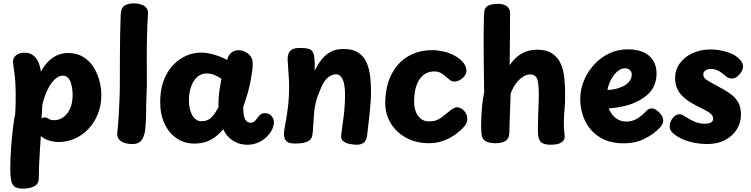

<svg xmlns="http://www.w3.org/2000/svg" viewBox="-20 -845 4447 1137"><path d="M59.8 -450.9Q58.8 -458.9 57.9 -467.4Q57 -475.9 57 -479.9Q57 -503.9 76.4 -518.4Q95.8 -533 124.1 -533Q156.3 -533 176.4 -517.2Q196.4 -501.4 207.7 -475.4Q219 -449.4 222 -419.9Q237.6 -450.6 260.6 -475.6Q283.7 -500.6 314.3 -515.8Q345 -531 382.1 -531Q435.4 -531 472.9 -507.8Q510.3 -484.7 533.9 -447.5Q557.4 -410.3 568.7 -366.7Q580 -323 580 -282Q580 -220 559.2 -169Q538.4 -118 503.2 -81Q467.9 -44 422.6 -24Q377.3 -4 328.1 -4Q298.2 -4 268.1 -13.8Q238 -23.6 222 -40Q219 4 216 49.2Q213 94.4 211.4 135.2Q209.8 175.9 209.8 209.6Q210 244.3 182.6 258.2Q155.1 272 120 272Q80 272 66 260Q52 248 48 232Q43 211 41.5 180.5Q40 150 42 96Q43 70 45 37.5Q47 5 50.5 -30.5Q54 -66 58.5 -101.5Q63 -137 70 -170Q72 -198 72.5 -225Q73 -252 73 -279Q73 -321 70.4 -363.3Q67.8 -405.7 59.8 -450.9ZM226 -143.2Q233.1 -149.7 244 -149.7Q250.4 -149.7 257.2 -147.1Q264 -144.4 271.7 -138.8Q278.3 -136.3 284.6 -134.7Q290.9 -133.1 298.3 -133.1Q330.9 -133.1 355.8 -151.4Q380.8 -169.7 395.4 -202.9Q410 -236.1 410 -280.1Q410 -296.7 407.8 -316.6Q405.7 -336.4 399.4 -355.1Q393.2 -373.8 381.7 -385.4Q370.1 -397 352.3 -397Q326.4 -397 302.5 -373.4Q278.6 -349.8 260.1 -310.6Q241.6 -271.4 230.7 -224.8Z M695 -762Q696.8 -797.6 716.8 -811.3Q736.8 -825 774.7 -825Q796.2 -825 815.7 -818.7Q835.1 -812.4 846.6 -798.8Q858 -785.1 856.2 -762Q852 -695.9 850.4 -623.2Q848.8 -550.4 849.3 -478.7Q849.8 -407 849.8 -343L845.8 -230Q845.8 -162 843.2 -116.6Q840.6 -71.1 835.7 -54.4Q825.6 -17.3 808.7 -4.7Q791.9 8 765.8 8Q719.2 8 694.4 -10.1Q669.6 -28.2 675.1 -66.1Q677.3 -80.7 679.8 -113.6Q682.3 -146.4 684.4 -187.1Q686.6 -227.8 688.1 -266.9Q689.6 -306 689.6 -333Q689.6 -438 690.1 -516.2Q690.6 -594.4 691.7 -654.2Q692.8 -713.9 695 -762Z M928.7 -240Q928.7 -332 962.2 -397.4Q995.7 -462.9 1051.6 -498.2Q1107.4 -533.6 1173.2 -533.6Q1198.8 -533.6 1226.8 -526.8Q1254.9 -520.1 1280.9 -510.4Q1306.9 -500.7 1324.6 -489.7L1331.1 -507.7Q1337.4 -523.6 1353.7 -535.6Q1370 -547.6 1393.1 -547.6Q1424.8 -547.6 1450.7 -526.1Q1476.7 -504.7 1476.7 -467.6Q1476.7 -451.8 1473.7 -427.2Q1470.7 -402.6 1464.6 -369.3Q1458.4 -336 1447.6 -296.4Q1436.7 -256.9 1420.1 -212Q1420.1 -177.6 1425.2 -156.7Q1430.2 -135.9 1440.1 -127.1Q1450 -118.3 1465.1 -118.3Q1477.6 -118.3 1487.2 -126.9Q1496.9 -135.4 1507.3 -150.4Q1517 -163.9 1526.1 -169.4Q1535.1 -174.9 1550.4 -174.9Q1573.4 -174.9 1587.8 -158.1Q1602.2 -141.3 1602.2 -123Q1602.2 -105 1594.9 -86.4Q1587.6 -67.9 1575.7 -53Q1551 -21.3 1517.2 -4.5Q1483.4 12.3 1444.6 12.3Q1416.2 12.3 1388.3 2.1Q1360.4 -8.1 1337.9 -29.1Q1315.3 -50 1302.2 -79.9Q1267.9 -38.3 1226.9 -16.5Q1186 5.3 1131.3 5.3Q1072.2 5.3 1026.4 -25.6Q980.7 -56.4 954.7 -111.7Q928.7 -167 928.7 -240ZM1098.7 -246Q1098.7 -227.1 1102.9 -206.4Q1107.2 -185.8 1115.9 -167.7Q1124.7 -149.6 1139 -138.3Q1153.3 -127.1 1172.7 -127.1Q1210.8 -127.1 1232.8 -150.4Q1254.8 -173.8 1273.7 -210Q1272.9 -238.9 1275.2 -269.5Q1277.6 -300.1 1282.3 -328.6Q1287 -357.1 1291.7 -378.1Q1269.4 -393.1 1248.6 -401.6Q1227.8 -410.1 1204.1 -410.1Q1171.8 -410.1 1147.9 -389.2Q1124.1 -368.2 1111.4 -331.3Q1098.7 -294.4 1098.7 -246Z M2094.7 12Q2071.2 12 2048.4 7.1Q2025.7 2.2 2011.7 -9.9Q1997.7 -22 2000.2 -43Q2008.2 -99.1 2015.7 -160.1Q2023.2 -221 2023.2 -287Q2023.2 -318.7 2018.2 -345.3Q2013.1 -371.9 2001.3 -388.4Q1989.4 -405 1969.2 -405Q1948.1 -405 1924.8 -388.4Q1901.6 -371.9 1881.2 -325Q1869.4 -297.8 1861.9 -277.3Q1854.3 -256.8 1850.2 -238.6Q1846.1 -220.4 1842.2 -200Q1841 -189 1839.3 -166.8Q1837.6 -144.6 1836.1 -119Q1834.7 -93.4 1832.9 -71.2Q1831.2 -49 1828.2 -38Q1822.2 -15.2 1797.2 -5.1Q1772.1 5 1730.2 5Q1696.6 5 1684.2 -3Q1671.9 -11 1666.2 -25.1Q1663.9 -30.9 1662.4 -37.9Q1661 -45 1661.6 -55.3Q1662.2 -65.7 1664.2 -79Q1675.2 -135 1683.7 -199.5Q1692.2 -264 1692.2 -333Q1692.2 -357 1689.9 -390Q1687.7 -423 1685.7 -453Q1683.7 -483 1683.2 -497Q1683.2 -508.3 1687.3 -523.4Q1691.3 -538.6 1706.3 -549.8Q1721.2 -561 1754.2 -561Q1794 -561 1811.8 -554.7Q1829.6 -548.3 1836.9 -526.6Q1839.1 -520.9 1840.8 -508.2Q1842.6 -495.6 1843.3 -479.6Q1844 -463.7 1844 -449.3Q1844 -435 1843.2 -425Q1861.3 -462.6 1884.1 -491.9Q1906.8 -521.2 1938.4 -538.1Q1970 -555 2014.2 -555Q2070.6 -555 2103.2 -532.5Q2135.9 -510 2151.7 -473Q2167.4 -436 2172.3 -391Q2177.2 -346 2177.2 -300Q2177.2 -274.8 2174.7 -239.8Q2172.2 -204.9 2168.3 -167.7Q2164.4 -130.6 2160.3 -97.6Q2156.2 -64.6 2154 -43Q2150.4 -11.9 2133.4 0.1Q2116.3 12 2094.7 12Z M2669.7 -516.6Q2706.8 -497.1 2724.6 -473.1Q2742.3 -449 2742.3 -427.1Q2742.3 -409.2 2730.4 -394.3Q2718.6 -379.3 2701.9 -370.7Q2685.3 -362 2670.3 -362Q2656 -362 2644.2 -371.1Q2632.3 -380.2 2619.5 -392Q2606.7 -403.8 2590.5 -412.9Q2574.3 -422 2551.3 -422Q2524.6 -422 2502.9 -410.7Q2481.3 -399.3 2465.4 -376.8Q2449.6 -354.3 2440.9 -320.8Q2432.3 -287.2 2432.3 -242Q2432.3 -218.7 2437.7 -197.9Q2443.1 -177.1 2454.4 -160.9Q2465.7 -144.8 2482.2 -135.4Q2498.8 -126 2520.3 -126Q2545.3 -126 2563.1 -132.4Q2580.9 -138.8 2597.6 -151.7Q2614.2 -164.6 2636.2 -182.6Q2668.2 -210 2686.3 -210Q2699.9 -210 2713.9 -200.9Q2728 -191.8 2737.7 -175.9Q2747.3 -160.1 2747.3 -140.1Q2747.3 -117 2729.1 -95.8Q2710.9 -74.6 2686.3 -56.1Q2649 -27.1 2607.2 -12Q2565.3 3.1 2521.3 3.1Q2444.8 3.1 2386.1 -28.7Q2327.3 -60.4 2294.3 -114.7Q2261.3 -169 2261.3 -235Q2261.3 -301.3 2279.4 -358.1Q2297.4 -414.9 2332.8 -457.4Q2368.2 -500 2420.3 -524Q2472.3 -548 2540.3 -548Q2571.3 -548 2606.6 -540.1Q2641.8 -532.1 2669.7 -516.6Z M2847 -766.2Q2847.8 -798.1 2867.9 -810.1Q2888 -822 2927 -822Q2967.8 -822 2984.3 -805.7Q3000.8 -789.3 3000.8 -767.8Q3000.6 -747.8 3000.4 -727.5Q3000.3 -707.2 3000.2 -676.4Q3000.1 -645.6 2999.6 -593.9Q2999.1 -542.3 2998.1 -458.7Q3017.8 -487.7 3041.7 -508.2Q3065.7 -528.7 3095.6 -539.7Q3125.4 -550.7 3161.1 -550.7Q3218.6 -550.7 3251.7 -527.1Q3284.8 -503.6 3300.4 -467.9Q3316.1 -432.2 3320.6 -393.2Q3325.1 -354.2 3326.1 -323.1Q3328.1 -248.9 3323.4 -199.9Q3318.8 -150.9 3318.8 -120Q3318.8 -92.9 3320.9 -72.3Q3323.1 -51.8 3324.1 -35.8Q3325.1 -16.8 3305.8 -2.4Q3286.4 12 3242.3 12Q3202.3 12 3186.3 -1.1Q3170.3 -14.2 3167 -43.8Q3165 -62.1 3165.4 -92.4Q3165.8 -122.7 3166.9 -157.6Q3168 -192.6 3169.4 -226.3Q3170.8 -260 3170.8 -285Q3170.8 -351.2 3160.8 -377.6Q3150.8 -404 3119.3 -404Q3096.6 -404 3074.1 -388.6Q3051.6 -373.1 3033.4 -347.7Q3015.3 -322.3 3004 -290Q3000.8 -226 2999.4 -164.8Q2998.1 -103.7 2996.1 -56.1Q2995.1 -23.9 2973.4 -10.4Q2951.8 3 2913.1 3Q2873.1 3 2854.2 -10.2Q2835.3 -23.3 2832.8 -43.4Q2829.4 -67.4 2829.3 -93.7Q2829.1 -120 2830.1 -145Q2831.7 -185 2835.4 -221.8Q2839.1 -258.6 2847.1 -299.7Q2845.6 -401.3 2844.8 -473.7Q2844 -546 2844 -594.8Q2844 -643.7 2844.5 -676Q2845 -708.3 2845.5 -729.1Q2846 -749.9 2847 -766.2Z M3675.2 3.9Q3606.2 3.9 3557 -18.9Q3507.8 -41.7 3476.6 -79.6Q3445.4 -117.4 3430.7 -164.7Q3416 -212 3416 -260Q3416 -312.6 3436.5 -364.1Q3457 -415.7 3494.7 -458.4Q3532.3 -501.2 3583.8 -527Q3635.3 -552.8 3698.1 -552.8Q3753.6 -552.8 3791.5 -535.3Q3829.4 -517.8 3848.7 -485.8Q3868 -453.9 3868 -410Q3868 -362.6 3848.2 -326.6Q3828.3 -290.7 3791.1 -266.1Q3746.3 -235.8 3695.2 -221.5Q3644 -207.2 3584.3 -202.9Q3593.1 -182.4 3606.8 -164.9Q3620.6 -147.4 3641.3 -136.3Q3662 -125.2 3690.1 -125.2Q3724.8 -125.2 3752.7 -142.4Q3780.6 -159.7 3802.4 -183Q3813.9 -195.7 3822.9 -199.4Q3832 -203.2 3839 -203.2Q3852.6 -203.2 3866.8 -193.3Q3881.1 -183.4 3892.6 -169.2Q3904 -154.9 3906.3 -139.8Q3909.7 -125.6 3903.2 -111.8Q3896.7 -98.1 3889.7 -91.1Q3852.7 -51.1 3797.3 -23.6Q3742 3.9 3675.2 3.9ZM3577.2 -312.1Q3604 -314.1 3621.3 -317.4Q3638.6 -320.8 3663.1 -331.1Q3686.8 -340.2 3704 -359.3Q3721.2 -378.3 3721.2 -404Q3721.2 -414.1 3716.7 -422.1Q3712.1 -430.1 3703.1 -435.3Q3694.1 -440.4 3680.3 -440.4Q3660.8 -440.4 3643.1 -427.6Q3625.3 -414.7 3611.7 -395Q3598 -375.3 3588.9 -353.3Q3579.9 -331.2 3577.2 -312.1Z M4361.3 -492.8Q4369.1 -484.8 4374.6 -474.1Q4380.1 -463.3 4380.1 -450.1Q4380.1 -436.6 4370.5 -420.1Q4360.9 -403.6 4346.2 -391.8Q4331.6 -380.1 4315.1 -380.1Q4300.4 -380.1 4291.3 -385.1Q4282.1 -390.1 4274.3 -397.1Q4259.7 -411.3 4237.7 -424Q4215.8 -436.7 4190.1 -436.7Q4172.7 -436.7 4158.8 -428.4Q4144.9 -420.2 4144.9 -403.6Q4144.9 -384.2 4165.4 -371.3Q4185.9 -358.4 4232.7 -333.1Q4272.3 -312.2 4302.9 -291.1Q4333.4 -269.9 4350.7 -240.7Q4367.9 -211.4 4367.9 -164.4Q4367.9 -118.2 4343.3 -79Q4318.8 -39.8 4273.9 -15.9Q4229.1 8 4168.4 8Q4113.4 8 4059.4 -7.2Q4005.4 -22.3 3967.4 -54.6Q3958.9 -62.1 3952.4 -71.6Q3945.9 -81 3945.9 -96.6Q3945.9 -123.1 3963.9 -145.8Q3982 -168.4 4002.9 -168.4Q4011 -168.4 4016.9 -166.4Q4022.8 -164.4 4029.8 -159.4Q4061.8 -138.3 4091.1 -125.3Q4120.4 -112.3 4154.4 -112.3Q4177.7 -112.3 4190.5 -120.1Q4203.3 -127.9 4203.3 -141.3Q4203.3 -162.6 4182.1 -177Q4160.8 -191.4 4126.1 -208.1Q4069.2 -235.3 4037 -261.7Q4004.8 -288 3991.3 -317.7Q3977.8 -347.3 3977.8 -382.9Q3977.8 -431.1 4005.4 -469.3Q4033 -507.6 4080.4 -529.8Q4127.8 -552.1 4187.8 -552.1Q4234.8 -552.1 4284 -537.5Q4333.2 -522.9 4361.3 -492.8Z"/></svg>

Font: Playpen Sans Arabic
Style: Regular
Weight: 400
Designer: Azza Alameddine, Laura Meseguer, Veronika Burian, José Scaglione
Foundry: TypeTogether
Version: Version 2.000